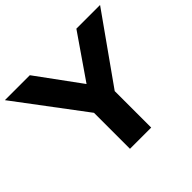

<svg xmlns="http://www.w3.org/2000/svg" viewBox="-203 -897 1094 1094"><g transform="rotate(-45 343.5 -350.0)"><path d="M268 -290 -40 -700H161L354 -436L536 -700H727L439 -294V0H268Z"/></g></svg>

Font: Lexend Exa HM Xlight
Style: Bold
Weight: 700
Designer: Bonnie Shaver-Troup, Thomas Jockin, Octavio Pardo
Foundry: Lexend
Version: Version 1.091